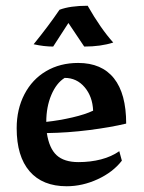

<svg xmlns="http://www.w3.org/2000/svg" viewBox="-20 -637 502 668"><path d="M38 -191Q38 -257 65 -309Q92 -361 140.5 -389.5Q189 -418 252 -418Q334 -418 376.5 -364.5Q419 -311 419 -207Q365 -194 290.5 -184.5Q216 -175 143 -174Q151 -121 177 -97Q203 -73 253 -73Q295 -73 331.5 -82.5Q368 -92 395 -111L404 -78Q373 -38 320 -13.5Q267 11 212 11Q128 11 83 -41Q38 -93 38 -191ZM304 -252Q302 -301 274.5 -333.5Q247 -366 205 -366Q176 -348 158.5 -306.5Q141 -265 141 -213Q187 -218 232 -228.5Q277 -239 304 -252ZM97 -483Q149 -547 187 -603Q224 -617 285 -617Q330 -538 374 -489Q331 -475 273 -475L218 -557L165 -475Q133 -475 97 -483Z"/></svg>

Font: Mirza Medium
Style: Regular
Weight: 500
Designer: Arabic design by Kourosh Beigpour, Latin design by Eduardo Tunni, engineering by Lasse Fister
Version: Version 1.0010g